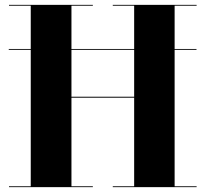

<svg xmlns="http://www.w3.org/2000/svg" viewBox="-20 -770 845 790"><path d="M16 -568.5H788.5V-565H16ZM17 -3.5H106.5V-746.5H17V-750H362V-746.5H274V-372H532V-746.5H444V-750H789V-746.5H698.5V-3.5H789V0H444V-3.5H532V-368H274V-3.5H362V0H17Z"/></svg>

Font: Bodoni* 48
Style: Bold
Weight: 700
Version: Version 2.2